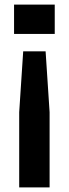

<svg xmlns="http://www.w3.org/2000/svg" viewBox="-20 -620 301 840"><path d="M81.5 -395.5H179.5L197 -129V200H64V-129ZM41.5 -600H219.5V-471.5H41.5Z"/></svg>

Font: Big Shoulders Stencil Text Thin ExtraBold
Style: Regular
Weight: 800
Version: Version 2.001